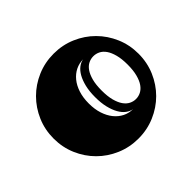

<svg xmlns="http://www.w3.org/2000/svg" viewBox="-131 -678 857 857"><g transform="rotate(-45 298.0 -249.0)"><path d="M29.8 -249Q29.8 -304.7 50.8 -353.5Q71.8 -402.3 108.2 -438.7Q144.5 -475.1 193.4 -496.1Q242.2 -517.1 297.9 -517.1Q353.5 -517.1 402.3 -496.1Q451.2 -475.1 487.5 -438.7Q523.9 -402.3 544.9 -353.5Q565.9 -304.7 565.9 -249Q565.9 -193.4 544.9 -144.5Q523.9 -95.7 487.5 -59.3Q451.2 -22.9 402.3 -2Q353.5 19 297.9 19Q242.2 19 193.4 -2Q144.5 -22.9 108.2 -59.3Q71.8 -95.7 50.8 -144.5Q29.8 -193.4 29.8 -249ZM415 -113.8Q431.2 -113.8 446 -121.3Q460.9 -128.9 472.2 -145Q483.4 -161.1 490.2 -186.8Q497.1 -212.4 497.1 -249Q497.1 -285.6 490.2 -311.3Q483.4 -336.9 472.2 -353Q460.9 -369.1 446 -376.5Q431.2 -383.8 415 -383.8Q398.9 -383.8 384 -376.5Q369.1 -369.1 357.9 -353Q346.7 -336.9 339.8 -311.3Q333 -285.6 333 -249Q333 -212.4 339.8 -186.8Q346.7 -161.1 357.9 -145Q369.1 -128.9 384 -121.3Q398.9 -113.8 415 -113.8ZM373.5 -91.3Q357.4 -93.8 342.5 -105Q327.6 -116.2 316.4 -136Q305.2 -155.8 298.3 -184.1Q291.5 -212.4 291.5 -249Q291.5 -285.6 298.3 -313.7Q305.2 -341.8 316.4 -361.6Q327.6 -381.3 342.5 -392.6Q357.4 -403.8 373.5 -406.2Q348.1 -406.2 325.9 -395.3Q303.7 -384.3 287.1 -364Q270.5 -343.8 261 -314.7Q251.5 -285.6 251.5 -249Q251.5 -212.4 261 -183.3Q270.5 -154.3 287.1 -133.8Q303.7 -113.3 325.9 -102.3Q348.1 -91.3 373.5 -91.3Z"/></g></svg>

Font: Fascinate Inline
Style: Regular
Weight: 900
Designer: Astigmatic (AOETI)
Foundry: Astigmatic (AOETI)
Version: Version 1.000